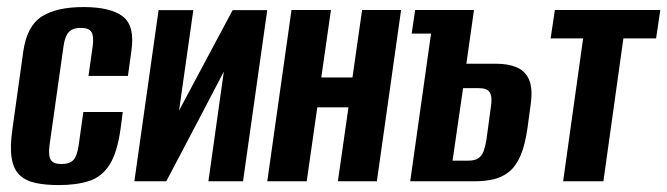

<svg xmlns="http://www.w3.org/2000/svg" viewBox="-20 -524 1929 555"><path d="M149.7 11Q111.6 11 83.3 5Q55 -1 37.2 -17.5Q19.4 -34 13.8 -66.4Q8.3 -98.7 16 -151.7L47.5 -376.8Q58.2 -449.2 100.8 -476.4Q143.5 -503.6 221.7 -503.6Q299.6 -503.6 335 -476.4Q370.5 -449.2 359.8 -376.8L349.8 -304.5H235.8L247.9 -390.1Q251.8 -418.9 244.6 -431.1Q237.5 -443.4 213.2 -443.4Q190 -443.4 178.8 -431.1Q167.5 -418.9 163.6 -390.1L123.2 -104.7Q119.3 -74 126.8 -61.9Q134.3 -49.9 157.5 -49.9Q181.7 -49.9 192.5 -61.9Q203.2 -74 207.5 -104.7L220.9 -200.3H334.9L328.6 -152.4Q318.9 -81.6 296 -46.8Q273.2 -12 236.7 -0.5Q200.1 11 149.7 11Z M368.4 0 438.4 -494.7H538.8L497.6 -204.5L652.5 -494.7H752.5L682.5 0H582.4L627 -317Q585.2 -237.5 544.1 -158.5Q503 -79.6 460.6 0Z M752.6 0 822.6 -495H936.6L908.7 -300H998.8L1026.7 -495H1139.4L1069.4 0H956.7L987.3 -213.8H897.2L866.6 0Z M1165.8 0 1226 -426.9H1170L1180.1 -495H1350.1L1328.1 -339.7H1416Q1448.6 -339.7 1473.1 -329.6Q1497.6 -319.6 1509.1 -294.3Q1520.5 -269.1 1513.9 -221.6L1504.9 -154.6Q1497.8 -104.6 1484.6 -74Q1471.3 -43.5 1451.8 -27.7Q1432.2 -11.9 1407.3 -5.9Q1382.5 0 1351.3 0ZM1288.2 -59.6H1333.9Q1353 -59.6 1363.2 -66.9Q1373.4 -74.2 1378.3 -87.9Q1383.1 -101.5 1386.1 -119.9L1397.5 -204.4Q1401.1 -224.9 1400.5 -239.4Q1399.9 -254 1391.9 -261.6Q1384 -269.2 1363.6 -269.2H1318.6Z M1607.8 0 1665.6 -413H1571.7L1583.9 -495H1888.7L1876.5 -413H1782L1724.2 0Z"/></svg>

Font: Alumni Sans SC Thin
Style: Italic
Weight: 100
Italic angle: -8°
Designer: Robert E. Leuschke
Foundry: Robert E. Leuschke
Version: Version 1.016